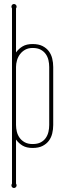

<svg xmlns="http://www.w3.org/2000/svg" viewBox="-20 -730 320 960"><path d="M60.1 188Q63 192.4 63 196.8Q63 202.1 59.1 206.1Q55.2 210 49.8 210Q44.4 210 40.8 206.1Q37.1 202.1 37.1 196.8Q37.1 192.4 40 188V-688Q37.1 -692.4 37.1 -696.8Q37.1 -702.1 40.8 -706.1Q44.4 -710 49.8 -710Q55.2 -710 59.1 -706.1Q63 -702.1 63 -696.8Q63 -692.4 60.1 -688V-467.8Q73.7 -486.8 93.3 -498.3Q112.8 -509.8 143.1 -509.8Q172.9 -509.8 192.6 -499.8Q212.4 -489.7 224.4 -473.6Q236.3 -457.5 241.2 -437Q246.1 -416.5 246.1 -395V-105Q246.1 -83.5 241.2 -63Q236.3 -42.5 224.4 -26.4Q212.4 -10.3 192.6 -0.2Q172.9 9.8 143.1 9.8Q112.8 9.8 93.3 -1.7Q73.7 -13.2 60.1 -32.2ZM60.1 -105Q60.1 -88.4 64.2 -71.5Q68.4 -54.7 78.1 -41Q87.9 -27.3 103.8 -18.6Q119.6 -9.8 143.1 -9.8Q167.5 -9.8 183.3 -18.1Q199.2 -26.4 208.7 -40Q218.3 -53.7 222.2 -70.8Q226.1 -87.9 226.1 -105V-395Q226.1 -412.1 222.2 -429.2Q218.3 -446.3 208.7 -459.7Q199.2 -473.1 183.3 -481.7Q167.5 -490.2 143.1 -490.2Q122.1 -490.2 106.4 -481.7Q90.8 -473.1 80.6 -459.7Q70.3 -446.3 65.2 -429.2Q60.1 -412.1 60.1 -395Z"/></svg>

Font: Wire One
Style: Regular
Weight: 400
Designer: Alexei Vanyashin, Gayaneh Bagdasaryan
Foundry: Cyreal Type Foundry
Version: Version 1.000